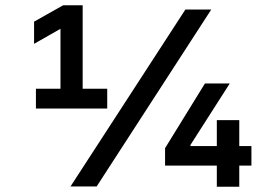

<svg xmlns="http://www.w3.org/2000/svg" viewBox="-20 -706 1006 727"><path d="M116 -295H386V-370H293V-686H219L109 -624V-540L209 -597V-370H116ZM247 0H346L780 -670H682ZM605 -79H801V1H886V-79H932V-153H886V-251H801V-153H701V-157L850 -390H756L605 -145Z"/></svg>

Font: LT Wave Text Medium
Style: Regular
Weight: 500
Designer: Daniel Lyons
Version: Version 2.5 (Glyphs App)